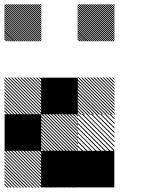

<svg xmlns="http://www.w3.org/2000/svg" viewBox="-21 -854 708 875"><path d="M333.3 -166.7H500V0H333.3ZM166.7 -166.7H333.3V0H166.7ZM167.5 -155.8 155.8 -167.5H161.7L167.5 -161.7ZM167.5 -141.7 141.7 -167.5H147.5L167.5 -147.5ZM167.5 -127.5 127.5 -167.5H133.3L167.5 -133.3ZM167.5 -113.3 113.3 -167.5H119.2L167.5 -119.2ZM167.5 -99.2 99.2 -167.5H105L167.5 -105ZM167.5 -85 85 -167.5H90.8L167.5 -90.8ZM167.5 -70.8 70.8 -167.5H76.7L167.5 -76.7ZM167.5 -56.7 56.7 -167.5H62.5L167.5 -62.5ZM167.5 -42.5 42.5 -167.5H48.3L167.5 -48.3ZM167.5 -28.3 28.3 -167.5H34.2L167.5 -34.2ZM167.5 -14.2 14.2 -167.5H20L167.5 -20ZM167.5 0 0 -167.5H5.8L167.5 -5.8ZM154.2 0.8 -0.8 -154.2V-160L160 0.8ZM140 0.8 -0.8 -140V-145.8L145.8 0.8ZM125.8 0.8 -0.8 -125.8V-131.7L131.7 0.8ZM111.7 0.8 -0.8 -111.7V-117.5L117.5 0.8ZM96.7 0.8 -0.8 -96.7V-103.3L103.3 0.8ZM83.3 0.8 -0.8 -83.3V-89.2L89.2 0.8ZM69.2 0.8 -0.8 -69.2V-75L75 0.8ZM55 0.8 -0.8 -55V-60.8L60.8 0.8ZM40.8 0.8 -0.8 -40.8V-46.7L46.7 0.8ZM26.7 0.8 -0.8 -26.7V-32.5L32.5 0.8ZM12.5 0.8 -0.8 -12.5V-18.3L18.3 0.8ZM334.2 -163.3 330 -167.5H334.2ZM334.2 -142.5 309.2 -167.5H315L334.2 -148.3ZM334.2 -121.7 288.3 -167.5H294.2L334.2 -127.5ZM334.2 -100.8 267.5 -167.5H273.3L334.2 -106.7ZM334.2 -80 246.7 -167.5H252.5L334.2 -85.8ZM334.2 -59.2 225.8 -167.5H231.7L334.2 -65ZM334.2 -38.3 205 -167.5H210L334.2 -43.3ZM334.2 -17.5 184.2 -167.5H190L334.2 -23.3ZM331.7 0.8 165.8 -165 169.2 -167.5 334.2 -2.5ZM310.8 0.8 165.8 -144.2V-150L316.7 0.8ZM290 0.8 165.8 -123.3V-129.2L295.8 0.8ZM269.2 0.8 165.8 -102.5V-108.3L275 0.8ZM248.3 0.8 165.8 -81.7V-86.7L253.3 0.8ZM227.5 0.8 165.8 -60.8V-66.7L233.3 0.8ZM206.7 0.8 165.8 -40V-45.8L212.5 0.8ZM185.8 0.8 165.8 -19.2V-25L191.7 0.8ZM334.2 -167.5H335.8L334.2 -169.2ZM167.5 -155.8 155.8 -167.5H161.7L167.5 -161.7ZM167.5 -141.7 141.7 -167.5H147.5L167.5 -147.5ZM167.5 -127.5 127.5 -167.5H133.3L167.5 -133.3ZM167.5 -113.3 113.3 -167.5H119.2L167.5 -119.2ZM167.5 -99.2 99.2 -167.5H105L167.5 -105ZM167.5 -85 85 -167.5H90.8L167.5 -90.8ZM167.5 -70.8 70.8 -167.5H76.7L167.5 -76.7ZM167.5 -56.7 56.7 -167.5H62.5L167.5 -62.5ZM167.5 -42.5 42.5 -167.5H48.3L167.5 -48.3ZM167.5 -28.3 28.3 -167.5H34.2L167.5 -34.2ZM167.5 -14.2 14.2 -167.5H20L167.5 -20ZM167.5 0 0 -167.5H5.8L167.5 -5.8ZM154.2 0.8 -0.8 -154.2V-160L160 0.8ZM140 0.8 -0.8 -140V-145.8L145.8 0.8ZM125.8 0.8 -0.8 -125.8V-131.7L131.7 0.8ZM111.7 0.8 -0.8 -111.7V-117.5L117.5 0.8ZM96.7 0.8 -0.8 -96.7V-103.3L103.3 0.8ZM83.3 0.8 -0.8 -83.3V-89.2L89.2 0.8ZM69.2 0.8 -0.8 -69.2V-75L75 0.8ZM55 0.8 -0.8 -55V-60.8L60.8 0.8ZM40.8 0.8 -0.8 -40.8V-46.7L46.7 0.8ZM26.7 0.8 -0.8 -26.7V-32.5L32.5 0.8ZM12.5 0.8 -0.8 -12.5V-18.3L18.3 0.8ZM500.8 -330 496.7 -334.2H500.8ZM500.8 -309.2 475.8 -334.2H481.7L500.8 -315ZM500.8 -288.3 455 -334.2H460.8L500.8 -294.2ZM500.8 -267.5 434.2 -334.2H440L500.8 -273.3ZM500.8 -246.7 413.3 -334.2H419.2L500.8 -252.5ZM500.8 -225.8 392.5 -334.2H398.3L500.8 -231.7ZM500.8 -205 371.7 -334.2H376.7L500.8 -210ZM500.8 -184.2 350.8 -334.2H356.7L500.8 -190ZM498.3 -165.8 332.5 -331.7 335.8 -334.2 500.8 -169.2ZM477.5 -165.8 332.5 -310.8V-316.7L483.3 -165.8ZM456.7 -165.8 332.5 -290V-295.8L462.5 -165.8ZM435.8 -165.8 332.5 -269.2V-275L441.7 -165.8ZM415 -165.8 332.5 -248.3V-253.3L420 -165.8ZM394.2 -165.8 332.5 -227.5V-233.3L400 -165.8ZM373.3 -165.8 332.5 -206.7V-212.5L379.2 -165.8ZM352.5 -165.8 332.5 -185.8V-191.7L358.3 -165.8ZM500.8 -334.2H502.5L500.8 -335.8ZM334.2 -322.5 322.5 -334.2H328.3L334.2 -328.3ZM334.2 -308.3 308.3 -334.2H314.2L334.2 -314.2ZM334.2 -294.2 294.2 -334.2H300L334.2 -300ZM334.2 -280 280 -334.2H285.8L334.2 -285.8ZM334.2 -265.8 265.8 -334.2H271.7L334.2 -271.7ZM334.2 -251.7 251.7 -334.2H257.5L334.2 -257.5ZM334.2 -237.5 237.5 -334.2H243.3L334.2 -243.3ZM334.2 -223.3 223.3 -334.2H229.2L334.2 -229.2ZM334.2 -209.2 209.2 -334.2H215L334.2 -215ZM334.2 -195 195 -334.2H200.8L334.2 -200.8ZM334.2 -180.8 180.8 -334.2H186.7L334.2 -186.7ZM334.2 -166.7 166.7 -334.2H172.5L334.2 -172.5ZM320.8 -165.8 165.8 -320.8V-326.7L326.7 -165.8ZM306.7 -165.8 165.8 -306.7V-312.5L312.5 -165.8ZM292.5 -165.8 165.8 -292.5V-298.3L298.3 -165.8ZM278.3 -165.8 165.8 -278.3V-284.2L284.2 -165.8ZM263.3 -165.8 165.8 -263.3V-270L270 -165.8ZM250 -165.8 165.8 -250V-255.8L255.8 -165.8ZM235.8 -165.8 165.8 -235.8V-241.7L241.7 -165.8ZM221.7 -165.8 165.8 -221.7V-227.5L227.5 -165.8ZM207.5 -165.8 165.8 -207.5V-213.3L213.3 -165.8ZM193.3 -165.8 165.8 -193.3V-199.2L199.2 -165.8ZM179.2 -165.8 165.8 -179.2V-185L185 -165.8ZM500.8 -489.2 489.2 -500.8H495L500.8 -495ZM500.8 -475 475 -500.8H480.8L500.8 -480.8ZM500.8 -460.8 460.8 -500.8H466.7L500.8 -466.7ZM500.8 -446.7 446.7 -500.8H452.5L500.8 -452.5ZM500.8 -432.5 432.5 -500.8H438.3L500.8 -438.3ZM500.8 -418.3 418.3 -500.8H424.2L500.8 -424.2ZM500.8 -404.2 404.2 -500.8H410L500.8 -410ZM500.8 -390 390 -500.8H395.8L500.8 -395.8ZM500.8 -375.8 375.8 -500.8H381.7L500.8 -381.7ZM500.8 -361.7 361.7 -500.8H367.5L500.8 -367.5ZM500.8 -347.5 347.5 -500.8H353.3L500.8 -353.3ZM500.8 -333.3 333.3 -500.8H339.2L500.8 -339.2ZM487.5 -332.5 332.5 -487.5V-493.3L493.3 -332.5ZM473.3 -332.5 332.5 -473.3V-479.2L479.2 -332.5ZM459.2 -332.5 332.5 -459.2V-465L465 -332.5ZM445 -332.5 332.5 -445V-450.8L450.8 -332.5ZM430 -332.5 332.5 -430V-436.7L436.7 -332.5ZM416.7 -332.5 332.5 -416.7V-422.5L422.5 -332.5ZM402.5 -332.5 332.5 -402.5V-408.3L408.3 -332.5ZM388.3 -332.5 332.5 -388.3V-394.2L394.2 -332.5ZM374.2 -332.5 332.5 -374.2V-380L380 -332.5ZM360 -332.5 332.5 -360V-365.8L365.8 -332.5ZM345.8 -332.5 332.5 -345.8V-351.7L351.7 -332.5ZM167.5 -489.2 155.8 -500.8H161.7L167.5 -495ZM167.5 -475 141.7 -500.8H147.5L167.5 -480.8ZM167.5 -460.8 127.5 -500.8H133.3L167.5 -466.7ZM167.5 -446.7 113.3 -500.8H119.2L167.5 -452.5ZM167.5 -432.5 99.2 -500.8H105L167.5 -438.3ZM167.5 -418.3 85 -500.8H90.8L167.5 -424.2ZM167.5 -404.2 70.8 -500.8H76.7L167.5 -410ZM167.5 -390 56.7 -500.8H62.5L167.5 -395.8ZM167.5 -375.8 42.5 -500.8H48.3L167.5 -381.7ZM167.5 -361.7 28.3 -500.8H34.2L167.5 -367.5ZM167.5 -347.5 14.2 -500.8H20L167.5 -353.3ZM167.5 -333.3 0 -500.8H5.8L167.5 -339.2ZM154.2 -332.5 -0.8 -487.5V-493.3L160 -332.5ZM140 -332.5 -0.8 -473.3V-479.2L145.8 -332.5ZM125.8 -332.5 -0.8 -459.2V-465L131.7 -332.5ZM111.7 -332.5 -0.8 -445V-450.8L117.5 -332.5ZM96.7 -332.5 -0.8 -430V-436.7L103.3 -332.5ZM83.3 -332.5 -0.8 -416.7V-422.5L89.2 -332.5ZM69.2 -332.5 -0.8 -402.5V-408.3L75 -332.5ZM55 -332.5 -0.8 -388.3V-394.2L60.8 -332.5ZM40.8 -332.5 -0.8 -374.2V-380L46.7 -332.5ZM26.7 -332.5 -0.8 -360V-365.8L32.5 -332.5ZM12.5 -332.5 -0.8 -345.8V-351.7L18.3 -332.5ZM500.8 -826.7 493.3 -834.2H499.2L500.8 -832.5ZM500.8 -817.5 484.2 -834.2H490L500.8 -823.3ZM500.8 -808.3 475 -834.2H480.8L500.8 -814.2ZM500.8 -799.2 465.8 -834.2H471.7L500.8 -805ZM500.8 -790 456.7 -834.2H462.5L500.8 -795.8ZM500.8 -780.8 447.5 -834.2H453.3L500.8 -786.7ZM500.8 -771.7 438.3 -834.2H444.2L500.8 -777.5ZM500.8 -762.5 429.2 -834.2H435L500.8 -768.3ZM500.8 -753.3 420 -834.2H425.8L500.8 -759.2ZM500.8 -744.2 410.8 -834.2H416.7L500.8 -750ZM500.8 -735 401.7 -834.2H407.5L500.8 -740.8ZM500.8 -725.8 392.5 -834.2H398.3L500.8 -731.7ZM500.8 -716.7 383.3 -834.2H389.2L500.8 -722.5ZM500.8 -707.5 374.2 -834.2H380L500.8 -713.3ZM500.8 -698.3 365 -834.2H370.8L500.8 -704.2ZM500.8 -689.2 355.8 -834.2H361.7L500.8 -695ZM500.8 -680 346.7 -834.2H352.5L500.8 -685.8ZM500.8 -670.8 337.5 -834.2H343.3L500.8 -676.7ZM496.7 -665.8 332.5 -830 334.2 -834.2 500.8 -667.5ZM487.5 -665.8 332.5 -820.8V-826.7L493.3 -665.8ZM478.3 -665.8 332.5 -811.7V-817.5L484.2 -665.8ZM469.2 -665.8 332.5 -802.5V-808.3L475 -665.8ZM460 -665.8 332.5 -793.3V-799.2L465.8 -665.8ZM450.8 -665.8 332.5 -784.2V-790L456.7 -665.8ZM441.7 -665.8 332.5 -775V-780.8L447.5 -665.8ZM432.5 -665.8 332.5 -765.8V-771.7L438.3 -665.8ZM423.3 -665.8 332.5 -756.7V-762.5L429.2 -665.8ZM414.2 -665.8 332.5 -747.5V-753.3L420 -665.8ZM405 -665.8 332.5 -738.3V-744.2L410.8 -665.8ZM395.8 -665.8 332.5 -729.2V-735L401.7 -665.8ZM386.7 -665.8 332.5 -720V-725.8L392.5 -665.8ZM376.7 -665.8 332.5 -710V-716.7L383.3 -665.8ZM368.3 -665.8 332.5 -701.7V-707.5L374.2 -665.8ZM359.2 -665.8 332.5 -692.5V-698.3L365 -665.8ZM350 -665.8 332.5 -683.3V-689.2L355.8 -665.8ZM340.8 -665.8 332.5 -674.2V-680L346.7 -665.8ZM167.5 -826.7 160 -834.2H165.8L167.5 -832.5ZM167.5 -817.5 150.8 -834.2H156.7L167.5 -823.3ZM167.5 -808.3 141.7 -834.2H147.5L167.5 -814.2ZM167.5 -799.2 132.5 -834.2H138.3L167.5 -805ZM167.5 -790 123.3 -834.2H129.2L167.5 -795.8ZM167.5 -780.8 114.2 -834.2H120L167.5 -786.7ZM167.5 -771.7 105 -834.2H110.8L167.5 -777.5ZM167.5 -762.5 95.8 -834.2H101.7L167.5 -768.3ZM167.5 -753.3 86.7 -834.2H92.5L167.5 -759.2ZM167.5 -744.2 77.5 -834.2H83.3L167.5 -750ZM167.5 -735 68.3 -834.2H74.2L167.5 -740.8ZM167.5 -725.8 59.2 -834.2H65L167.5 -731.7ZM167.5 -716.7 50 -834.2H55.8L167.5 -722.5ZM167.5 -707.5 40.8 -834.2H46.7L167.5 -713.3ZM167.5 -698.3 31.7 -834.2H37.5L167.5 -704.2ZM167.5 -689.2 22.5 -834.2H28.3L167.5 -695ZM167.5 -680 13.3 -834.2H19.2L167.5 -685.8ZM167.5 -670.8 4.2 -834.2H10L167.5 -676.7ZM163.3 -665.8 -0.8 -830 0.8 -834.2 167.5 -667.5ZM154.2 -665.8 -0.8 -820.8V-826.7L160 -665.8ZM145 -665.8 -0.8 -811.7V-817.5L150.8 -665.8ZM135.8 -665.8 -0.8 -802.5V-808.3L141.7 -665.8ZM126.7 -665.8 -0.8 -793.3V-799.2L132.5 -665.8ZM117.5 -665.8 -0.8 -784.2V-790L123.3 -665.8ZM108.3 -665.8 -0.8 -775V-780.8L114.2 -665.8ZM99.2 -665.8 -0.8 -765.8V-771.7L105 -665.8ZM90 -665.8 -0.8 -756.7V-762.5L95.8 -665.8ZM80.8 -665.8 -0.8 -747.5V-753.3L86.7 -665.8ZM71.7 -665.8 -0.8 -738.3V-744.2L77.5 -665.8ZM62.5 -665.8 -0.8 -729.2V-735L68.3 -665.8ZM53.3 -665.8 -0.8 -720V-725.8L59.2 -665.8ZM43.3 -665.8 -0.8 -710V-716.7L50 -665.8ZM35 -665.8 -0.8 -701.7V-707.5L40.8 -665.8ZM25.8 -665.8 -0.8 -692.5V-698.3L31.7 -665.8ZM16.7 -665.8 -0.8 -683.3V-689.2L22.5 -665.8ZM7.5 -665.8 -0.8 -674.2V-680L13.3 -665.8ZM0 -333.3H166.7V-166.7H0ZM166.7 -500H333.3V-333.3H166.7Z"/></svg>

Font: 0xA000-Pixelated-Mono
Style: Pixelated-Mono
Weight: 400
Version: Version 0.1